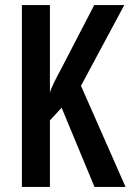

<svg xmlns="http://www.w3.org/2000/svg" viewBox="-20 -734 517 754"><path d="M473 0 298 -397 468 -714H350L223 -469C199 -424 182 -392 176 -370V-714H66V0H176V-261L222 -311L351 0Z"/></svg>

Font: Noto Sans Display Condensed Medium
Style: Regular
Weight: 500
Width: 3
Designer: Monotype Design Team
Foundry: Monotype Imaging Inc.
Version: Version 1.900